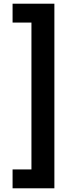

<svg xmlns="http://www.w3.org/2000/svg" viewBox="-20 -852 412 1038"><path d="M48 64H150V-730H48V-832H274V166H48Z"/></svg>

Font: Noto Sans Gurmukhi UI SemiCondensed
Style: Bold
Weight: 700
Width: 4
Designer: Jelle Bosma - Monotype Design Team
Foundry: Monotype Imaging Inc.
Version: Version 2.004; ttfautohint (v1.8.4.7-5d5b)